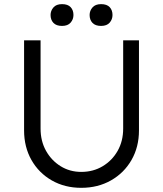

<svg xmlns="http://www.w3.org/2000/svg" viewBox="-20 -894 781 920"><path d="M369.3 6Q290.3 6 228.2 -29.5Q166.1 -65 130.7 -127.3Q95.4 -189.7 95.4 -269V-700.7H174.4V-278Q174.4 -218.2 200.4 -171.5Q226.5 -124.8 270.5 -97.6Q314.6 -70.3 369.3 -70.3Q426.7 -70.3 472.1 -97.6Q517.5 -124.8 543.9 -171.5Q570.2 -218.2 570.2 -278V-700.7H645.9V-269Q645.9 -189.7 610.1 -127.3Q574.3 -65 511.6 -29.5Q449 6 369.3 6ZM464.2 -769.8Q437 -769.8 423.2 -784.3Q409.4 -798.8 409.4 -822.1Q409.4 -842.3 423 -858.2Q436.7 -874.2 464.4 -874.2Q492.1 -874.2 505.6 -859.7Q519.1 -845.3 519.1 -822Q519.1 -801.4 505.6 -785.6Q492 -769.8 464.2 -769.8ZM277.1 -769.8Q249.9 -769.8 236.1 -784.3Q222.3 -798.8 222.3 -822.1Q222.3 -842.3 235.9 -858.2Q249.5 -874.2 277.3 -874.2Q305 -874.2 318.5 -859.7Q332 -845.3 332 -822Q332 -801.4 318.4 -785.6Q304.9 -769.8 277.1 -769.8Z"/></svg>

Font: Lexend Medium
Style: Regular
Weight: 500
Designer: Bonnie Shaver-Troup, Thomas Jockin
Foundry: Lexend
Version: Version 1.005